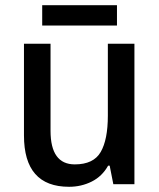

<svg xmlns="http://www.w3.org/2000/svg" viewBox="-20 -707 611 737"><path d="M496 -539V0H415L401 -71H395Q372 -30 332 -10Q292 10 245 10Q72 10 72 -187V-539H174V-205Q174 -76 267 -76Q339 -76 366.5 -123.5Q394 -171 394 -263V-539ZM429 -687V-609H142V-687Z"/></svg>

Font: Noto Sans Gujarati UI SemiCondensed Medium
Style: Regular
Weight: 500
Width: 4
Designer: Jelle Bosma - Monotype Design Team, Universal Thirst
Foundry: Monotype Imaging Inc.
Version: Version 2.106; ttfautohint (v1.8.4.7-5d5b)